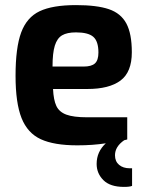

<svg xmlns="http://www.w3.org/2000/svg" viewBox="-20 -565 577 753"><path d="M498 95V164Q489 168 466 168Q412 168 385.5 141.5Q359 115 359 78Q359 30 395 -3Q344 5 283 5Q192 5 140 -19Q88 -43 64.5 -102Q41 -161 41 -268Q41 -378 63 -437.5Q85 -497 135.5 -521Q186 -545 278 -545Q360 -545 407 -529Q454 -513 475.5 -473Q497 -433 497 -360Q497 -282 452.5 -249Q408 -216 323 -216H188Q190 -173 201 -149.5Q212 -126 240 -115.5Q268 -105 322 -105H479V-24H480Q480 -24 479.5 -24Q479 -24 479 -23V-18L467 -15Q431 10 431 44Q431 68 447 81.5Q463 95 489 95ZM186 -304H308Q339 -304 352.5 -316.5Q366 -329 366 -359Q366 -403 346 -420.5Q326 -438 278 -438Q243 -438 223.5 -426.5Q204 -415 195 -386Q186 -357 186 -304Z"/></svg>

Font: Exo
Style: Bold
Weight: 700
Designer: Natanael Gama
Foundry: Natanael Gama
Version: Version 1.500; ttfautohint (v1.6)